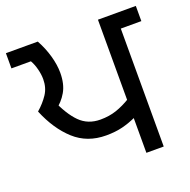

<svg xmlns="http://www.w3.org/2000/svg" viewBox="-121 -733 834 843"><g transform="rotate(-20 296.5 -311.0)"><path d="M423 0V-180L429 -165Q395 -149 361 -140.5Q327 -132 284 -132Q196 -132 136 -186.5Q76 -241 38 -333Q68 -359 88 -389Q108 -419 108 -459Q108 -481 101.5 -506.5Q95 -532 84 -551H-7V-622H142Q164 -582 176 -539.5Q188 -497 188 -460Q188 -407 167.5 -371.5Q147 -336 114 -313L118 -357Q150 -282 188 -244Q226 -206 284 -206Q325 -206 359 -217.5Q393 -229 429 -251L423 -240V-622H600V-551H504V0Z"/></g></svg>

Font: lgurmukhi85
Style: Book
Weight: 400
Designer: Jelle Bosma - Monotype Design Team
Foundry: Monotype Imaging Inc.
Version: Version 2.003